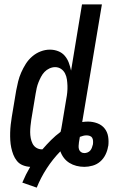

<svg xmlns="http://www.w3.org/2000/svg" viewBox="-20 -755 540 878"><path d="M148 103 82 80Q90 61 99 43Q108 25 118 8Q100 7 84 0.5Q68 -6 57.5 -19Q47 -32 41 -47.5Q35 -63 31.5 -79.5Q28 -96 27 -113.5Q26 -131 26.5 -149Q27 -167 29 -185Q31 -203 34 -221L54 -341Q58 -362 63 -382.5Q68 -403 77 -423.5Q86 -444 98 -463Q110 -482 127.5 -497Q145 -512 166 -520Q187 -528 208 -528Q228 -528 246 -521Q264 -514 276 -500Q288 -486 294.5 -468.5Q301 -451 305 -432L355 -735H446L356 -197Q363 -198 369.5 -198.5Q376 -199 382 -199Q404 -199 424.5 -191.5Q445 -184 458 -168Q471 -152 474.5 -130.5Q478 -109 475 -86Q474 -86 474 -85Q474 -84 474 -84Q471 -65 462 -47Q453 -29 438 -16Q423 -3 403.5 2.5Q384 8 366 8Q347 8 329.5 3.5Q312 -1 297.5 -10Q283 -19 272.5 -32.5Q262 -46 256 -63Q221 -27 193.5 15.5Q166 58 148 103ZM172 -72Q173 -72 173.5 -72Q174 -72 174 -72Q193 -94 213.5 -114.5Q234 -135 257 -152Q259 -160 260.5 -167.5Q262 -175 263 -182L283 -302Q286 -317 287.5 -332.5Q289 -348 288.5 -362.5Q288 -377 286 -391.5Q284 -406 277.5 -419Q271 -432 259 -440Q247 -448 232 -448Q219 -448 206 -442Q193 -436 183.5 -426Q174 -416 167.5 -403.5Q161 -391 156 -378.5Q151 -366 148 -353Q145 -340 143 -327L123 -207Q121 -193 119.5 -179Q118 -165 118 -151Q118 -137 120.5 -123.5Q123 -110 129 -98Q135 -86 146.5 -79Q158 -72 172 -72ZM366 -55Q373 -55 380.5 -58Q388 -61 393 -67Q398 -73 400.5 -80.5Q403 -88 405 -95Q406 -103 405.5 -111Q405 -119 401.5 -125Q398 -131 390.5 -133.5Q383 -136 376 -136Q368 -136 360.5 -134Q353 -132 345 -129V-128Q344 -122 343 -116Q342 -110 341 -104Q340 -96 339.5 -87.5Q339 -79 341.5 -71.5Q344 -64 350.5 -59.5Q357 -55 366 -55Z"/></svg>

Font: Iosevka SS04 Medium
Style: Italic
Weight: 500
Italic angle: -9°
Monospace: yes
Designer: Belleve Invis
Foundry: Belleve Invis
Version: Version 19.0.0; ttfautohint (v1.8.4)